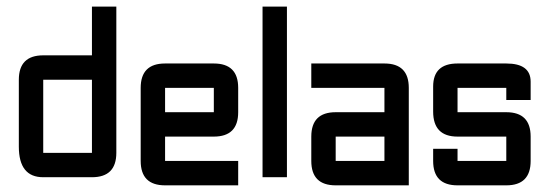

<svg xmlns="http://www.w3.org/2000/svg" viewBox="-20 -618 1651 577"><path d="M329.6 -158.7Q329.6 -85.4 256.3 -85.4H109.9Q36.6 -85.4 36.6 -177.2V-378.4Q36.6 -451.7 109.9 -451.7H256.3V-598.1H329.6ZM109.9 -158.7H256.3V-378.4H109.9Z M476.1 -427.2H622.6Q695.8 -427.2 695.8 -354V-280.8Q695.8 -207.5 622.6 -207.5H476.1V-134.3H695.8V-61H476.1Q402.8 -61 402.8 -134.3V-354Q402.8 -427.2 476.1 -427.2ZM622.6 -354H476.1V-280.8H622.6Z M769 -598.1H842.3V-85.4H769Z M1208.5 -61H988.8Q915.5 -61 915.5 -134.3V-207.5Q915.5 -280.8 988.8 -280.8H1135.3V-354H915.5V-427.2H1135.3Q1208.5 -427.2 1208.5 -354ZM988.8 -134.3H1135.3V-207.5H988.8Z M1281.7 -170.9H1355V-134.3H1501.5V-207.5H1355Q1281.7 -207.5 1281.7 -282.7V-357.9Q1281.7 -427.2 1355 -427.2H1501.5Q1574.7 -427.2 1574.7 -372.6V-317.4H1501.5V-354H1355V-280.8H1501.5Q1574.7 -280.8 1574.7 -207.5V-134.3Q1574.7 -61 1501.5 -61H1355Q1281.7 -61 1281.7 -134.3Z"/></svg>

Font: BabelStone Khitan Seals
Style: Regular
Weight: 400
Designer: Andrew West
Foundry: BabelStone
Version: Version 1.004